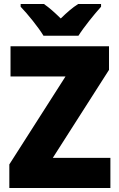

<svg xmlns="http://www.w3.org/2000/svg" viewBox="-20 -947 600 967"><path d="M199 -767H375C402 -810 457 -878 489 -913V-927H374C344 -908 318 -885 286 -854C254 -885 230 -907 201 -927H84V-913C118 -878 174 -809 199 -767ZM536 0V-152H246L529 -595V-714H33V-562H310L27 -119V0Z"/></svg>

Font: Noto Sans Gujarati UI SemiCondensed Black
Style: Regular
Weight: 900
Width: 4
Designer: Jelle Bosma - Monotype Design Team, Universal Thirst
Foundry: Monotype Imaging Inc.
Version: Version 2.106